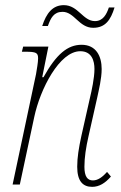

<svg xmlns="http://www.w3.org/2000/svg" viewBox="-20 -717 472 746"><path d="M342 -609C389 -609 410 -639 425 -688H403C394 -661 380 -635 349 -635C302 -635 284 -697 228 -697C184 -697 160 -665 144 -616H166C177 -647 189 -671 223 -671C269 -671 287 -609 342 -609ZM338 9C366 9 389 -6 411 -31L396 -49C379 -30 361 -16 341 -16C320 -16 308 -31 308 -69C308 -105 314 -144 324 -188L358 -339C364 -368 375 -411 375 -449C375 -498 354 -543 297 -543C243 -543 199 -507 149 -417H144L168 -536H70L65 -516H78C121 -516 128 -512 128 -490C128 -474 123 -448 120 -429L29 0H57L113 -262C136 -371 211 -518 292 -518C337 -518 347 -480 347 -449C347 -414 336 -364 330 -339L296 -188C286 -142 280 -105 280 -69C280 -13 302 9 338 9Z"/></svg>

Font: Noto Serif Condensed Thin
Style: Italic
Weight: 100
Width: 3
Italic angle: -12°
Designer: Monotype Design Team
Foundry: Monotype Imaging Inc.
Version: Version 2.013